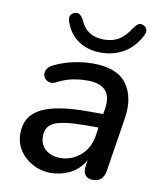

<svg xmlns="http://www.w3.org/2000/svg" viewBox="-81 -769 711 844"><g transform="rotate(10 274.5 -347.5)"><path d="M202 9Q159 9 122 -10.5Q85 -30 63 -63.5Q41 -97 41 -139Q41 -216 107 -251Q173 -286 316 -286H385L389 -310Q398 -363 374 -391Q350 -419 291 -419Q256 -419 223.5 -412Q191 -405 158 -388Q139 -378 124 -383.5Q109 -389 102.5 -402.5Q96 -416 102.5 -432Q109 -448 132 -459Q172 -478 216.5 -487.5Q261 -497 303 -497Q412 -497 454.5 -437.5Q497 -378 482 -284L444 -43Q436 7 389 7Q367 7 356 -7Q345 -21 349 -49L353 -74Q328 -31 287.5 -11Q247 9 202 9ZM231 -63Q282 -63 321.5 -96.5Q361 -130 370 -190L375 -224H325Q221 -224 181 -207Q141 -190 141 -145Q141 -105 167.5 -84Q194 -63 231 -63ZM327 -550Q271 -550 229 -577Q187 -604 168 -657Q155 -692 185 -702Q209 -710 226 -675Q254 -609 331 -609Q370 -609 397.5 -626Q425 -643 449 -681Q459 -695 468 -701Q477 -707 490 -702Q503 -697 507 -685Q511 -673 502 -656Q473 -601 427.5 -575.5Q382 -550 327 -550Z"/></g></svg>

Font: Nunito SemiBold
Style: Italic
Weight: 600
Italic angle: -9°
Designer: Vernon Adams
Foundry: Vernon Adams
Version: Version 3.601; ttfautohint (v1.8.2.53-6de2)